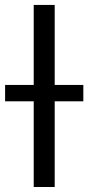

<svg xmlns="http://www.w3.org/2000/svg" viewBox="-58 -747 352 767"><path d="M160.5 -727.3V0H76.7V-727.3ZM-37.6 -342.3V-407.7H274.9V-342.3Z"/></svg>

Font: Inter Alia
Style: Regular
Weight: 400
Designer: Rasmus Andersson (Latin, Greek, Cyrillic etc.) and Evan from Shavian.info (Shavian, old style figures)
Foundry: Shavian.info
Version: Version 0.001;git-37ab20767